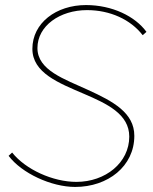

<svg xmlns="http://www.w3.org/2000/svg" viewBox="-20 -730 606 759"><path d="M277 9C407 9 511 -73 511 -193C511 -284 428 -329 327 -375C236 -417 128 -452 128 -540C128 -628 217 -690 324 -690C415 -690 496 -653 544 -591L559 -604C514 -666 423 -710 320 -710C202 -710 108 -639 108 -537C108 -442 212 -402 312 -359C403 -320 491 -279 491 -190C491 -87 397 -11 282 -11C189 -11 81 -60 28 -127L14 -114C66 -45 183 9 277 9Z"/></svg>

Font: Fixel Display Thin
Style: Italic
Weight: 100
Italic angle: -10°
Designer: AlfaBravo + MacPaw
Foundry: Kyrylo Tkachov, Marchela Mozhyna, Serhii Makarenko, Maria Weinstein, Zakhar Kryvoshyya
Version: Version 1.210;Glyphs 3.2 (3217)